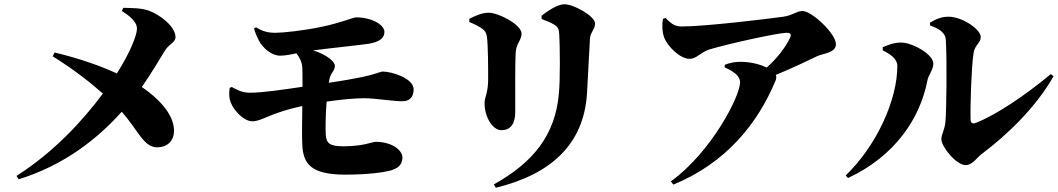

<svg xmlns="http://www.w3.org/2000/svg" viewBox="-20 -813 5000 907"><path d="M556 -761C589 -740 627 -712 627 -677C627 -647 595 -565 532 -466C461 -499 363 -535 238 -565L229 -547C338 -479 415 -416 466 -371C371 -243 234 -94 58 18L68 34C285 -33 442 -159 555 -285C635 -195 658 -117 723 -117C765 -117 804 -143 802 -200C799 -276 728 -349 650 -402C696 -468 737 -538 759 -574C780 -607 809 -612 809 -638C809 -686 738 -744 679 -764C643 -776 596 -775 562 -776Z M1180 -679C1185 -660 1192 -643 1202 -623C1221 -586 1263 -550 1303 -550C1328 -550 1356 -556 1380 -561C1395 -543 1406 -521 1408 -494C1409 -477 1409 -444 1409 -403C1313 -389 1220 -375 1161 -375C1128 -375 1105 -385 1075 -402L1065 -398C1062 -371 1061 -354 1069 -331C1086 -287 1134 -240 1172 -240C1204 -240 1231 -259 1295 -281C1332 -294 1371 -304 1408 -312C1407 -244 1406 -173 1408 -129C1412 -39 1449 12 1612 12C1726 12 1796 0 1823 -7C1854 -16 1881 -30 1881 -69C1881 -104 1831 -143 1755 -143C1737 -143 1700 -122 1602 -122C1538 -122 1522 -136 1519 -175C1517 -206 1518 -272 1523 -333C1591 -343 1658 -349 1700 -349C1757 -349 1842 -333 1885 -335C1916 -336 1934 -356 1934 -391C1934 -444 1829 -475 1788 -475C1777 -475 1749 -461 1695 -450C1663 -443 1602 -432 1533 -422C1535 -431 1536 -439 1538 -446C1543 -467 1562 -480 1562 -502C1562 -522 1522 -556 1459 -575C1544 -586 1680 -600 1720 -606C1777 -615 1796 -636 1796 -662C1796 -695 1738 -731 1662 -731C1648 -731 1594 -706 1498 -686C1412 -668 1316 -658 1279 -658C1250 -658 1220 -664 1190 -684Z M2753 -372C2757 -432 2763 -574 2767 -631C2769 -661 2791 -674 2791 -702C2791 -737 2690 -793 2646 -793C2616 -793 2568 -763 2538 -738L2539 -723C2560 -715 2582 -707 2599 -696C2618 -684 2620 -675 2622 -648C2625 -597 2627 -437 2620 -370C2603 -176 2500 -46 2313 58L2322 74C2580 11 2738 -129 2753 -372ZM2257 -678C2271 -668 2277 -659 2280 -641C2286 -598 2286 -488 2286 -437C2286 -375 2269 -352 2269 -327C2269 -257 2309 -198 2348 -198C2390 -198 2414 -225 2414 -285C2414 -367 2413 -520 2416 -564C2418 -607 2444 -624 2444 -654C2444 -696 2336 -753 2288 -753C2257 -753 2224 -738 2197 -724V-709C2220 -700 2243 -688 2257 -678Z M3112 -724C3106 -693 3109 -661 3116 -640C3132 -593 3194 -535 3237 -535C3271 -535 3291 -567 3330 -579C3422 -607 3657 -658 3695 -658C3714 -658 3721 -653 3711 -632C3691 -591 3653 -539 3602 -494C3575 -507 3531 -521 3477 -521C3449 -521 3424 -515 3404 -507L3403 -495C3444 -476 3476 -456 3476 -424C3476 -358 3340 -94 3149 44L3161 59C3410 -43 3560 -230 3644 -433C3648 -443 3648 -451 3645 -459C3724 -492 3796 -526 3841 -548C3866 -560 3929 -563 3929 -604C3929 -654 3815 -761 3771 -761C3743 -761 3724 -740 3680 -734C3602 -723 3309 -688 3203 -688C3170 -688 3156 -696 3124 -728Z M4374 -692C4419 -678 4446 -656 4448 -626C4454 -529 4451 -281 4446 -236C4442 -197 4427 -179 4427 -155C4427 -120 4497 -33 4542 -33C4574 -33 4596 -70 4618 -86C4736 -174 4874 -306 4957 -453L4944 -463C4820 -360 4685 -270 4591 -233C4574 -226 4565 -232 4565 -249C4563 -318 4569 -497 4579 -562C4585 -602 4613 -609 4613 -638C4613 -676 4523 -734 4462 -734C4432 -734 4409 -727 4373 -706ZM4219 -501C4219 -344 4124 -128 3975 16L3986 28C4209 -76 4327 -255 4361 -433C4366 -459 4389 -484 4389 -512C4389 -558 4288 -612 4237 -612C4203 -612 4176 -601 4150 -590V-575C4189 -556 4219 -534 4219 -501Z"/></svg>

Font: Noto Serif KR Black
Style: Regular
Weight: 900
Version: Version 1.001;PS 1.001;hotconv 16.6.54;makeotf.lib2.5.65590